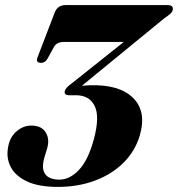

<svg xmlns="http://www.w3.org/2000/svg" viewBox="-20 -720 698 753"><path d="M528 -188Q510 -127.5 464.8 -82.2Q419.5 -37 353.2 -12Q287 13 206.5 13Q132.5 13 87 -8Q41.5 -29 23 -63.5Q4.5 -98 11 -138Q16.5 -179.5 43.2 -203.5Q70 -227.5 103 -227.5Q142.5 -227.5 159 -201.2Q175.5 -175 165 -138.5L153 -98.5Q142 -57.5 157.8 -36.5Q173.5 -15.5 213 -15.5Q253 -15.5 289.2 -53.2Q325.5 -91 348 -173.5Q372 -262.5 351.2 -304.5Q330.5 -346.5 277.5 -346.5H251Q229.5 -346.5 234.5 -364.5Q238 -376 259.5 -391.5L465.5 -555.5H230.5Q203 -555.5 192 -536.5L167 -491Q157 -473 140 -473.5Q118.5 -474 127.5 -496L195 -672Q206.5 -700 237 -700H637Q662.5 -700 657 -679.5Q655 -672 646.8 -665Q638.5 -658 624 -648L301 -383.5Q315 -385 329 -385.5Q447 -390 501.5 -336.5Q556 -283 528 -188Z"/></svg>

Font: Fraunces 72pt
Style: Bold Italic
Weight: 700
Italic angle: -16°
Version: Version 1.000;[b76b70a41]